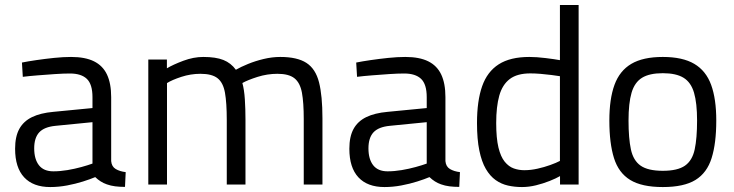

<svg xmlns="http://www.w3.org/2000/svg" viewBox="-20 -738 2935 768"><path d="M181 10.2Q112.8 10.2 76.6 -28.7Q40.4 -67.6 40.4 -143Q40.4 -191.7 57.2 -222.3Q74 -252.9 107.9 -269.5Q141.8 -286 193.2 -290.6L349.9 -305.8V-349.4Q349.9 -401.1 327.3 -422.6Q304.7 -444 259.8 -444Q234.6 -444 200 -441.7Q165.4 -439.3 131 -436.6Q96.6 -433.9 71.2 -430.7L67.8 -487.8Q91.4 -492.6 125.6 -497.6Q159.8 -502.6 196.3 -506.4Q232.8 -510.2 264.2 -510.2Q320.8 -510.2 356 -492.7Q391.3 -475.2 408 -439.7Q424.7 -404.2 424.7 -349.4V-93.5Q426.7 -71.5 442.9 -61.9Q459.2 -52.3 482.8 -49.5L480 9.6Q458.6 9.6 440.8 7.3Q422.9 5 407.3 -0.6Q394.1 -5.2 382.7 -12.4Q371.3 -19.6 360.9 -29.6Q341.7 -21.4 312 -12Q282.4 -2.6 248.4 3.8Q214.4 10.2 181 10.2ZM193.3 -52.7Q220.6 -52.7 249.7 -57.6Q278.8 -62.5 305.3 -69.8Q331.9 -77.1 349.9 -83.7V-249.3L202.1 -234.7Q156.9 -230.3 136.8 -208.5Q116.8 -186.6 116.8 -144.6Q116.8 -101.3 135.8 -77Q154.9 -52.7 193.3 -52.7Z M573.2 0V-500H647.6V-464.8Q672.4 -479.6 713.2 -494.9Q754.1 -510.2 793.1 -510.2Q843.4 -510.2 873.6 -498.1Q903.8 -486 923.5 -459Q942.9 -470.2 971.9 -482.1Q1000.9 -494 1034.7 -502.1Q1068.6 -510.2 1101 -510.2Q1169 -510.2 1205.7 -486.4Q1242.4 -462.6 1256.1 -408.8Q1269.8 -355 1269.8 -264.4V0H1195V-261.6Q1195 -327.7 1187.7 -367.4Q1180.3 -407 1157.8 -424.9Q1135.3 -442.8 1089.8 -442.8Q1049.2 -442.8 1010 -430.4Q970.7 -417.9 949.5 -405.9Q956.9 -379.5 959.4 -340.5Q961.9 -301.5 961.9 -259.6V0H887.1V-257.6Q887.1 -326.5 879.9 -367Q872.7 -407.5 850.2 -425.1Q827.8 -442.8 781.8 -442.8Q742.9 -442.8 705.4 -430.6Q667.9 -418.3 648 -405.7V0Z M1518 10.2Q1449.8 10.2 1413.6 -28.7Q1377.4 -67.6 1377.4 -143Q1377.4 -191.7 1394.2 -222.3Q1411 -252.9 1444.9 -269.5Q1478.8 -286 1530.2 -290.6L1686.9 -305.8V-349.4Q1686.9 -401.1 1664.3 -422.6Q1641.7 -444 1596.8 -444Q1571.6 -444 1537 -441.7Q1502.4 -439.3 1468 -436.6Q1433.6 -433.9 1408.2 -430.7L1404.8 -487.8Q1428.4 -492.6 1462.6 -497.6Q1496.8 -502.6 1533.3 -506.4Q1569.8 -510.2 1601.2 -510.2Q1657.8 -510.2 1693 -492.7Q1728.3 -475.2 1745 -439.7Q1761.7 -404.2 1761.7 -349.4V-93.5Q1763.7 -71.5 1779.9 -61.9Q1796.2 -52.3 1819.8 -49.5L1817 9.6Q1795.6 9.6 1777.8 7.3Q1759.9 5 1744.3 -0.6Q1731.1 -5.2 1719.7 -12.4Q1708.3 -19.6 1697.9 -29.6Q1678.7 -21.4 1649 -12Q1619.4 -2.6 1585.4 3.8Q1551.4 10.2 1518 10.2ZM1530.3 -52.7Q1557.6 -52.7 1586.7 -57.6Q1615.8 -62.5 1642.3 -69.8Q1668.9 -77.1 1686.9 -83.7V-249.3L1539.1 -234.7Q1493.9 -230.3 1473.8 -208.5Q1453.8 -186.6 1453.8 -144.6Q1453.8 -101.3 1472.8 -77Q1491.9 -52.7 1530.3 -52.7Z M2068 10.2Q2038.6 10.2 2011.8 4.2Q1985.1 -1.8 1962.6 -17.7Q1940.1 -33.7 1923.3 -62.4Q1906.5 -91.1 1897.3 -136.1Q1888 -181.1 1888 -246Q1888 -334.4 1908.5 -392.9Q1929 -451.4 1975 -480.8Q2021 -510.2 2097.4 -510.2Q2126.3 -510.2 2162.7 -505.7Q2199.1 -501.2 2219.7 -497.4V-717.9H2294.5V0H2220.1V-33.6Q2203.9 -24.2 2178.2 -14Q2152.5 -3.8 2124 3.2Q2095.4 10.2 2068 10.2ZM2077.3 -57.2Q2103.2 -57.2 2130.1 -63.3Q2157 -69.3 2180.9 -77.9Q2204.9 -86.5 2219.7 -94.3V-433.2Q2207.1 -435.2 2185.9 -438Q2164.7 -440.8 2142.3 -442.6Q2119.8 -444.4 2101.4 -444.4Q2048.9 -444.4 2019.2 -422Q1989.5 -399.5 1977.1 -355.4Q1964.8 -311.4 1964.8 -246Q1964.8 -185.3 1973.8 -147.9Q1982.9 -110.6 1999 -91Q2015.1 -71.4 2035.1 -64.3Q2055 -57.2 2077.3 -57.2Z M2631.2 10.2Q2547.2 10.2 2500.8 -18.2Q2454.4 -46.6 2435.9 -105.8Q2417.4 -165 2417.4 -255.8Q2417.4 -342.4 2438 -398.7Q2458.6 -455 2505.3 -482.6Q2552 -510.2 2631.2 -510.2Q2710.4 -510.2 2757.1 -482.6Q2803.9 -455 2824.5 -398.7Q2845.1 -342.4 2845.1 -255.8Q2845.1 -165 2826.5 -105.8Q2808 -46.6 2761.9 -18.2Q2715.8 10.2 2631.2 10.2ZM2631.2 -54.8Q2690.3 -54.8 2719.8 -75.3Q2749.3 -95.9 2758.8 -140.5Q2768.3 -185.1 2768.3 -255.8Q2768.3 -325.7 2756.1 -367.2Q2743.9 -408.7 2714.1 -427Q2684.4 -445.2 2631.2 -445.2Q2578.1 -445.2 2548.3 -427Q2518.5 -408.7 2506.3 -367.2Q2494.1 -325.7 2494.1 -255.8Q2494.1 -185.1 2503.6 -140.5Q2513.1 -95.9 2542.6 -75.3Q2572.1 -54.8 2631.2 -54.8Z"/></svg>

Font: Titillium Web
Style: Bold
Weight: 700
Designer: Mohamed Gaber, Accademia di Belle Arti di Urbino
Foundry: Kief Type Foundry, Accademia di Belle Arti di Urbino
Version: Version 3.000